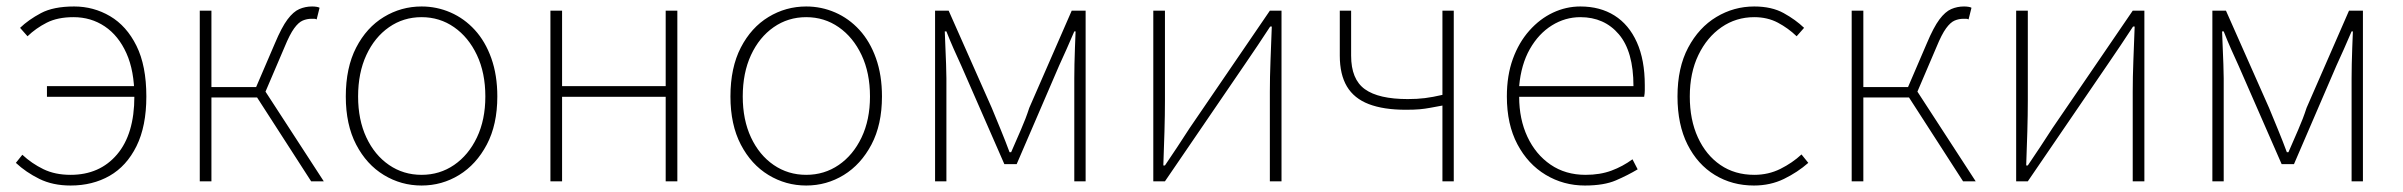

<svg xmlns="http://www.w3.org/2000/svg" viewBox="-20 -560 7422 593"><path d="M198 13Q143 13 101.5 -7.5Q60 -28 29 -57L49 -82Q78 -55 114 -37.5Q150 -20 198 -20Q288 -20 341.5 -83Q395 -146 395 -262Q395 -341 370.5 -395.5Q346 -450 303.5 -478.5Q261 -507 207 -507Q158 -507 124.5 -490Q91 -473 65 -448L42 -474Q68 -499 106.5 -519.5Q145 -540 209 -540Q269 -540 320 -510Q371 -480 401.5 -418.5Q432 -357 432 -262Q432 -170 401.5 -108.5Q371 -47 318.5 -17Q266 13 198 13ZM125 -261V-294H406V-261Z M597 0V-527H633V-291H771L829 -426Q850 -476 868 -500Q886 -524 904.5 -532Q923 -540 944 -540Q951 -540 957.5 -539Q964 -538 967 -536L958 -500Q954 -502 951 -502Q948 -502 942 -502Q928 -502 915 -496.5Q902 -491 888.5 -472.5Q875 -454 859 -415L800 -277L980 0H941L774 -259H633V0Z M1282 13Q1219 13 1165.5 -19.5Q1112 -52 1080 -113.5Q1048 -175 1048 -262Q1048 -351 1080 -413Q1112 -475 1165.5 -507.5Q1219 -540 1282 -540Q1329 -540 1371.5 -521.5Q1414 -503 1446.5 -467.5Q1479 -432 1497.5 -380Q1516 -328 1516 -262Q1516 -175 1483.5 -113.5Q1451 -52 1398 -19.5Q1345 13 1282 13ZM1282 -20Q1338 -20 1382.5 -50.5Q1427 -81 1453 -135.5Q1479 -190 1479 -262Q1479 -335 1453 -390Q1427 -445 1382.5 -476Q1338 -507 1282 -507Q1226 -507 1181.5 -476Q1137 -445 1111.5 -390Q1086 -335 1086 -262Q1086 -190 1111.5 -135.5Q1137 -81 1181.5 -50.5Q1226 -20 1282 -20Z M1680 0V-527H1716V-294H2036V-527H2072V0H2036V-261H1716V0Z M2470 13Q2407 13 2353.5 -19.5Q2300 -52 2268 -113.5Q2236 -175 2236 -262Q2236 -351 2268 -413Q2300 -475 2353.5 -507.5Q2407 -540 2470 -540Q2517 -540 2559.5 -521.5Q2602 -503 2634.5 -467.5Q2667 -432 2685.5 -380Q2704 -328 2704 -262Q2704 -175 2671.5 -113.5Q2639 -52 2586 -19.5Q2533 13 2470 13ZM2470 -20Q2526 -20 2570.5 -50.5Q2615 -81 2641 -135.5Q2667 -190 2667 -262Q2667 -335 2641 -390Q2615 -445 2570.5 -476Q2526 -507 2470 -507Q2414 -507 2369.5 -476Q2325 -445 2299.5 -390Q2274 -335 2274 -262Q2274 -190 2299.5 -135.5Q2325 -81 2369.5 -50.5Q2414 -20 2470 -20Z M2868 0V-527H2910L3043 -227Q3057 -193 3071 -159Q3085 -125 3098 -90H3103Q3118 -125 3133 -159Q3148 -193 3159 -227L3290 -527H3333V0H3298V-318Q3298 -338 3298.5 -362Q3299 -386 3300 -412Q3301 -438 3302 -463H3298Q3286 -435 3274.5 -409Q3263 -383 3251 -357L3120 -53H3082L2949 -357Q2937 -383 2925.5 -409Q2914 -435 2903 -463H2898Q2899 -438 2900 -412Q2901 -386 2902 -362Q2903 -338 2903 -318V0Z M3542 0V-527H3578V-249Q3578 -206 3576.5 -154Q3575 -102 3573 -49H3578Q3595 -74 3616.5 -106.5Q3638 -139 3654 -164L3902 -527H3938V0H3902V-277Q3902 -321 3904 -373Q3906 -425 3908 -478H3903Q3887 -453 3865 -420.5Q3843 -388 3826 -363L3578 0Z M4435 0V-234Q4413 -230 4397 -227Q4381 -224 4364.5 -222.5Q4348 -221 4322 -221Q4253 -221 4207.5 -238.5Q4162 -256 4140 -293Q4118 -330 4118 -388V-527H4153V-388Q4153 -315 4195.5 -284.5Q4238 -254 4328 -254Q4357 -254 4381 -257Q4405 -260 4435 -267V-527H4470V0Z M4875 13Q4809 13 4754 -20Q4699 -53 4666.5 -114.5Q4634 -176 4634 -262Q4634 -327 4652.5 -378Q4671 -429 4703.5 -465.5Q4736 -502 4776.5 -521Q4817 -540 4861 -540Q4922 -540 4966.5 -512Q5011 -484 5035.5 -429.5Q5060 -375 5060 -297Q5060 -289 5060 -280.5Q5060 -272 5058 -261H4672Q4672 -192 4697.5 -137.5Q4723 -83 4769 -51.5Q4815 -20 4877 -20Q4922 -20 4957 -33Q4992 -46 5022 -68L5038 -37Q5008 -19 4971 -3Q4934 13 4875 13ZM4672 -294H5025Q5025 -401 4980 -454Q4935 -507 4861 -507Q4814 -507 4773 -481.5Q4732 -456 4705 -408.5Q4678 -361 4672 -294Z M5397 13Q5330 13 5276.5 -19.5Q5223 -52 5192 -113.5Q5161 -175 5161 -262Q5161 -351 5194 -413Q5227 -475 5281 -507.5Q5335 -540 5398 -540Q5452 -540 5489 -519.5Q5526 -499 5552 -474L5529 -448Q5503 -473 5471 -490Q5439 -507 5398 -507Q5342 -507 5297 -476Q5252 -445 5225.5 -390Q5199 -335 5199 -262Q5199 -190 5224 -135.5Q5249 -81 5293.5 -50.5Q5338 -20 5398 -20Q5442 -20 5479 -38.5Q5516 -57 5544 -83L5565 -57Q5532 -28 5490 -7.5Q5448 13 5397 13Z M5699 0V-527H5735V-291H5873L5931 -426Q5952 -476 5970 -500Q5988 -524 6006.5 -532Q6025 -540 6046 -540Q6053 -540 6059.5 -539Q6066 -538 6069 -536L6060 -500Q6056 -502 6053 -502Q6050 -502 6044 -502Q6030 -502 6017 -496.5Q6004 -491 5990.5 -472.5Q5977 -454 5961 -415L5902 -277L6082 0H6043L5876 -259H5735V0Z M6207 0V-527H6243V-249Q6243 -206 6241.5 -154Q6240 -102 6238 -49H6243Q6260 -74 6281.5 -106.5Q6303 -139 6319 -164L6567 -527H6603V0H6567V-277Q6567 -321 6569 -373Q6571 -425 6573 -478H6568Q6552 -453 6530 -420.5Q6508 -388 6491 -363L6243 0Z M6813 0V-527H6855L6988 -227Q7002 -193 7016 -159Q7030 -125 7043 -90H7048Q7063 -125 7078 -159Q7093 -193 7104 -227L7235 -527H7278V0H7243V-318Q7243 -338 7243.5 -362Q7244 -386 7245 -412Q7246 -438 7247 -463H7243Q7231 -435 7219.5 -409Q7208 -383 7196 -357L7065 -53H7027L6894 -357Q6882 -383 6870.5 -409Q6859 -435 6848 -463H6843Q6844 -438 6845 -412Q6846 -386 6847 -362Q6848 -338 6848 -318V0Z"/></svg>

Font: Noto Sans JP
Style: Regular
Weight: 100
Designer: Ryoko NISHIZUKA 西塚涼子 (kana, bopomofo & ideographs); Paul D. Hunt (Latin, Greek & Cyrillic); Sandoll Communications 산돌커뮤니
Foundry: Adobe
Version: Version 2.004;hotconv 1.0.118;makeotfexe 2.5.65603